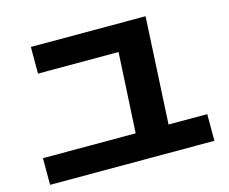

<svg xmlns="http://www.w3.org/2000/svg" viewBox="-101 -865 1203 1009"><g transform="rotate(-15 500.0 -360.0)"><path d="M554 -77 583 -610 622 -578H143V-723H767L733 -77ZM53 3V-142H947V3Z"/></g></svg>

Font: M PLUS 2 Thin ExtraBold
Style: Regular
Weight: 800
Version: Version 1.001